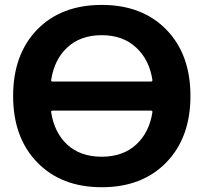

<svg xmlns="http://www.w3.org/2000/svg" viewBox="-20 -784 838 793"><path d="M191.4 -454.1Q190.4 -447.3 197.3 -447.3H603.5Q610.4 -447.3 609.4 -454.1Q596.7 -537.1 543 -586.9Q488.3 -638.7 399.9 -638.7Q311.5 -638.7 256.8 -586.9Q204.1 -537.1 191.4 -454.1ZM197.3 -327.1Q190.4 -327.1 191.4 -320.3Q204.1 -237.3 256.8 -187.5Q311.5 -136.7 399.9 -136.7Q488.3 -136.7 543 -187.5Q596.7 -237.3 609.4 -320.3Q610.4 -327.1 603.5 -327.1ZM133.8 -662.1Q233.4 -763.7 400.4 -763.7Q567.4 -763.7 667 -661.6Q766.6 -559.6 766.6 -387.7Q766.6 -215.8 667 -113.3Q567.4 -10.7 400.4 -10.7Q233.4 -10.7 133.8 -113.3Q34.2 -215.8 34.2 -387.7Q34.2 -559.6 133.8 -662.1Z"/></svg>

Font: Gen Jyuu Gothic Bold
Style: Bold
Weight: 700
Designer: [Source Han Sans]
Ryoko NISHIZUKA  (kana & ideographs); Paul D. Hunt (Latin, Greek & Cyrillic); Wenlong ZHANG  (bopomofo
Version: Version 1.002.20150607